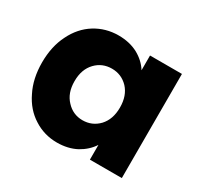

<svg xmlns="http://www.w3.org/2000/svg" viewBox="-125 -725 930 891"><g transform="rotate(30 339.5 -279.0)"><path d="M28 -280C28 -280 28 -280 28 -280C28 -223 39 -172 61 -129C82 -85 112 -51 149 -28C186 -4 228 8 273 8C273 8 273 8 273 8C312 8 347 0 377 -16C406 -32 429 -53 446 -79C446 -79 446 0 446 0C446 0 617 0 617 0C617 0 617 -558 617 -558C617 -558 446 -558 446 -558C446 -558 446 -479 446 -479C446 -479 446 -479 446 -479C430 -505 407 -526 378 -542C348 -558 313 -566 274 -566C274 -566 274 -566 274 -566C228 -566 186 -554 149 -531C112 -508 82 -474 61 -431C39 -388 28 -337 28 -280ZM446 -279C446 -279 446 -279 446 -279C446 -236 434 -203 411 -178C387 -153 358 -141 324 -141C324 -141 324 -141 324 -141C290 -141 261 -154 238 -179C214 -204 202 -237 202 -280C202 -280 202 -280 202 -280C202 -323 214 -356 238 -381C261 -405 290 -417 324 -417C324 -417 324 -417 324 -417C358 -417 387 -405 411 -380C434 -355 446 -322 446 -279Z"/></g></svg>

Font: Girnar Poppins
Style: Bold
Weight: 500
Designer: Ninad Kale (Devanagari), Jonny Pinhorn (Latin)
Foundry: Indian Type Foundry
Version: ""